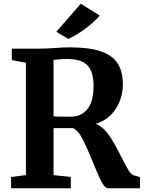

<svg xmlns="http://www.w3.org/2000/svg" viewBox="-20 -1002 765 1022"><path d="M39 -60 118 -70V-668L43 -682V-743H188Q207 -743 230 -744Q253 -745 265 -746Q317 -750 351 -750Q454 -750 516 -729Q578 -708 606 -665Q634 -622 634 -552Q634 -483 597 -424Q560 -365 490 -343Q530 -326 561 -281Q592 -236 627 -164Q652 -115 665.5 -93.5Q679 -72 692 -69L725 -59V0H555Q539 0 521.5 -32.5Q504 -65 476 -135Q443 -217 419 -263Q395 -309 368 -320H265V-70L357 -60V0H39ZM478 -545Q478 -618 446.5 -653Q415 -688 338 -688Q310 -688 290.5 -685.5Q271 -683 265 -683V-383Q277 -381 323 -381H357Q414 -381 446 -422Q478 -463 478 -545ZM280 -833 410 -982 511 -919Q477 -880 427.5 -844.5Q378 -809 343 -795Z"/></svg>

Font: Koeln Type Serif
Style: Bold
Weight: 700
Designer: Eben Sorkin
Foundry: Eben Sorkin
Version: Version 2.002